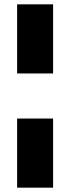

<svg xmlns="http://www.w3.org/2000/svg" viewBox="-20 -758 324 886"><path d="M59 -419V-738H225V-419ZM59 108V-211H225V108Z"/></svg>

Font: Special Gothic Expanded One
Style: Regular
Weight: 400
Designer: Alistair McCready
Foundry: Monolith
Version: Version 1.010; ttfautohint (v1.8.4.7-5d5b)